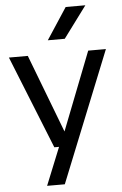

<svg xmlns="http://www.w3.org/2000/svg" viewBox="-65 -853 713 1118"><g transform="rotate(-5 291.0 -294.0)"><path d="M225.5 0 7.5 -543.5H118L292.5 -86.5L471 -543.5H574.5L267.5 220H164L253 0ZM242 -624 362.5 -808H477.5L341 -624Z"/></g></svg>

Font: Encode Sans Semi Expanded Medium
Style: Regular
Weight: 500
Width: 6
Designer: Multiple Designers
Foundry: Impallari Type
Version: Version 3.000; ttfautohint (v1.8.3) -l 8 -r 50 -G 200 -x 14 